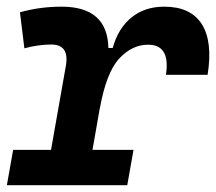

<svg xmlns="http://www.w3.org/2000/svg" viewBox="-32 -547 638 567"><path d="M-11.7 0 6.8 -104.5H118.7L162.6 -353Q173.3 -415.5 119.6 -415.5Q81.1 -415.5 40 -404.3L26.9 -510.7Q85.4 -527.3 149.9 -527.3Q285.6 -527.3 288.1 -405.3H300.8Q316.9 -463.4 356.2 -495.4Q395.5 -527.3 453.1 -527.3Q531.2 -527.3 564 -475.6Q596.7 -423.8 581.1 -326.2H458Q471.7 -415 405.3 -415Q357.9 -415 319.8 -373.8Q281.7 -332.5 262.7 -226.1V-227.5L241.2 -104.5H362.3L343.8 0Z"/></svg>

Font: Cascadia Code NF SemiBold
Style: Italic
Weight: 600
Italic angle: -10°
Monospace: yes
Designer: Aaron Bell
Foundry: Saja Typeworks
Version: Version 2404.023; ttfautohint (v1.8.4)